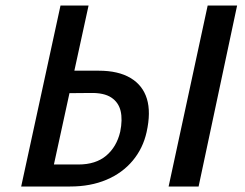

<svg xmlns="http://www.w3.org/2000/svg" viewBox="-20 -678 889 698"><path d="M57 0 200 -658H302L176 -80H265Q328 -80 366 -112Q404 -144 417 -199Q426 -243 418.5 -274.5Q411 -306 384.5 -323.5Q358 -341 309 -340L195 -339L208 -421H339Q410 -421 454.5 -394.5Q499 -368 514 -319Q529 -270 513 -198Q500 -139 462.5 -94Q425 -49 367 -24.5Q309 0 235 0ZM593 0 735 -658H842L702 0Z"/></svg>

Font: Ysabeau SemiBold
Style: Italic
Weight: 600
Italic angle: -12°
Designer: Christian Thalmann (Catharsis Fonts)
Version: Version 2.002